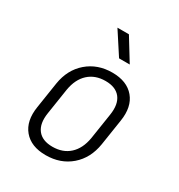

<svg xmlns="http://www.w3.org/2000/svg" viewBox="-186 -909 972 1043"><g transform="rotate(30 300.0 -387.5)"><path d="M254 10Q162 10 116 -45Q70 -100 85 -194L110 -356Q125 -450 189 -505Q253 -560 345 -560Q437 -560 483 -505Q529 -450 514 -356L489 -194Q474 -100 410.5 -45Q347 10 254 10ZM263 -48Q328 -48 369.5 -86Q411 -124 423 -194L448 -356Q459 -426 429.5 -464Q400 -502 336 -502Q271 -502 229.5 -464Q188 -426 176 -356L151 -194Q140 -124 169.5 -86Q199 -48 263 -48ZM337 -645 246 -785H318L404 -645Z"/></g></svg>

Font: NKDuy Mono ExtraLight
Style: Italic
Weight: 200
Italic angle: -9°
Monospace: yes
Designer: NKDuy
Foundry: NKDuy
Version: Version 2.251; ttfautohint (v1.8.4.7-5d5b)